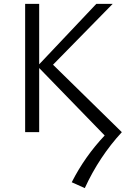

<svg xmlns="http://www.w3.org/2000/svg" viewBox="-20 -678 655 985"><path d="M517 17 181 -329V0H109V-658H181V-348L474 -658H558L252 -346L605 0Q489 126 415 287L348 257Q415 125 517 17Z"/></svg>

Font: QiushuiShotai Bright
Style: Regular
Weight: 400
Designer: Christian Thalmann (Catharsis Fonts)
Version: Version 1.250;